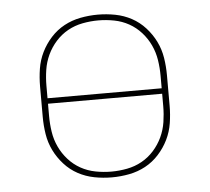

<svg xmlns="http://www.w3.org/2000/svg" viewBox="-44 -575 688 630"><g transform="rotate(-5 300.0 -260.0)"><path d="M300 8Q271 8 242.5 2.5Q214 -3 189 -16.5Q164 -30 144.5 -51.5Q125 -73 112.5 -98.5Q100 -124 95.5 -152.5Q91 -181 91 -210V-310Q91 -339 95.5 -367.5Q100 -396 112.5 -421.5Q125 -447 144.5 -468.5Q164 -490 189 -503.5Q214 -517 242.5 -522.5Q271 -528 300 -528Q329 -528 357.5 -522.5Q386 -517 411 -503.5Q436 -490 455.5 -468.5Q475 -447 487.5 -421.5Q500 -396 504.5 -367.5Q509 -339 509 -310V-210Q509 -181 504.5 -152.5Q500 -124 487.5 -98.5Q475 -73 455.5 -51.5Q436 -30 411 -16.5Q386 -3 357.5 2.5Q329 8 300 8ZM112 -269H488V-310Q488 -336 484 -362Q480 -388 469 -411.5Q458 -435 440.5 -454.5Q423 -474 400.5 -486.5Q378 -499 352 -504Q326 -509 300 -509Q274 -509 248 -504Q222 -499 199.5 -486.5Q177 -474 159.5 -454.5Q142 -435 131 -411.5Q120 -388 116 -362Q112 -336 112 -310ZM300 -11Q326 -11 352 -16Q378 -21 400.5 -33.5Q423 -46 440.5 -65.5Q458 -85 469 -108.5Q480 -132 484 -158Q488 -184 488 -210V-251H112V-210Q112 -184 116 -158Q120 -132 131 -108.5Q142 -85 159.5 -65.5Q177 -46 199.5 -33.5Q222 -21 248 -16Q274 -11 300 -11Z"/></g></svg>

Font: Iosevka Thin Extended
Style: Regular
Weight: 100
Width: 7
Monospace: yes
Designer: Belleve Invis
Foundry: Belleve Invis
Version: Version 32.5.0; ttfautohint (v1.8.4)